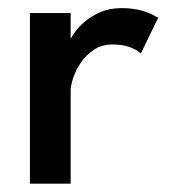

<svg xmlns="http://www.w3.org/2000/svg" viewBox="-20 -442 408 462"><path d="M150 0H52V-410.5H150V-350H151Q152.5 -354 160.8 -365.5Q169 -377 184.2 -390Q199.5 -403 221.5 -412.8Q243.5 -422.5 273 -422.5Q324.5 -422.5 360.5 -399L319 -313.5Q294 -335 250.5 -335Q224.5 -335 205.5 -322Q186.5 -309 174.2 -290.8Q162 -272.5 156 -254Q150 -235.5 150 -225Z"/></svg>

Font: Lucymar Sans Medium
Style: Regular
Weight: 500
Foundry: The League of Moveable Type (original font) / Main changes by Cristiano Sobral with portions from Mirco Monsees
Version: Version 2.001;August 30, 2020;FontCreator 13.0.0.2681 64-bit